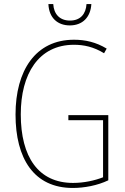

<svg xmlns="http://www.w3.org/2000/svg" viewBox="-20 -922 620 952"><path d="M433 -902H409C406 -853 379 -820 327 -820C276 -820 247 -852 244 -902H220C223 -832 267 -796 326 -796C389 -796 429 -836 433 -902ZM319 -351V-326H491V-43C450 -27 397 -15 342 -15C170 -15 83 -144 83 -355C83 -555 171 -700 347 -700C395 -700 444 -690 496 -658L509 -681C456 -713 403 -725 347 -725C156 -725 57 -572 57 -354C57 -136 148 10 341 10C397 10 463 -2 517 -28V-351Z"/></svg>

Font: Noto Sans Khmer UI Condensed Thin
Style: Regular
Weight: 100
Width: 3
Designer: Danh Hong and the Monotype Design Team
Foundry: Monotype Imaging Inc.
Version: Version 2.002